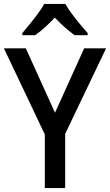

<svg xmlns="http://www.w3.org/2000/svg" viewBox="-20 -961 562 981"><path d="M261 -385 410 -714H522L313 -277V0H209V-274L0 -714H112ZM314 -941Q326 -919 346 -892Q366 -865 387.5 -839Q409 -813 428 -792V-781H361Q338 -798 311.5 -821Q285 -844 260 -871Q208 -815 159 -781H94V-792Q112 -813 133.5 -839.5Q155 -866 174.5 -892.5Q194 -919 206 -941Z"/></svg>

Font: Noto Sans Telugu SemiCondensed Medium
Style: Regular
Weight: 500
Width: 4
Designer: Jelle Bosma - Monotype Design Team
Foundry: Monotype Imaging Inc.
Version: Version 2.005; ttfautohint (v1.8.4.7-5d5b)